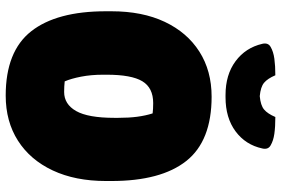

<svg xmlns="http://www.w3.org/2000/svg" viewBox="-180 -810 1009 690"><g transform="rotate(90 325.0 -464.5)"><path d="M327 -720Q486 -720 558 -629Q630 -538 630 -360V-340Q630 -230 592 -149Q554 -68 485 -24Q416 20 323 20Q164 20 92 -71.5Q20 -163 20 -340V-360Q20 -471 58 -551.5Q96 -632 165 -676Q234 -720 327 -720ZM248 -330Q248 -287 255 -251Q262 -215 272 -192Q282 -191 290.5 -190.5Q299 -190 310 -190Q354 -190 378.5 -233Q403 -276 403 -371V-384Q403 -423 399 -453Q395 -483 387 -508Q379 -509 370 -509.5Q361 -510 350 -510Q295 -510 271.5 -471Q248 -432 248 -343ZM400 -949Q435 -949 460 -945.5Q485 -942 502 -932Q518 -923 513 -902Q500 -842 451.5 -806Q403 -770 329 -770H321Q248 -770 199.5 -806Q151 -842 137 -902Q132 -923 148 -932Q165 -942 190.5 -945.5Q216 -949 250 -949Q262 -921 277 -908.5Q292 -896 325 -893Q358 -896 373 -908.5Q388 -921 400 -949Z"/></g></svg>

Font: Recursive Sn Csl St XBk
Style: Regular
Weight: 1000
Version: Version 1.079;hotconv 1.0.112;makeotfexe 2.5.65598; ttfautoh